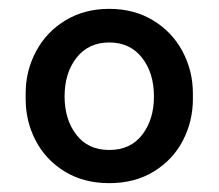

<svg xmlns="http://www.w3.org/2000/svg" viewBox="-20 -756 494 434"><path d="M38 -532V-545Q38 -596 61.5 -640Q85 -684 128 -710Q171 -736 227 -736Q283 -736 326 -710Q369 -684 392.5 -640Q416 -596 416 -545V-532Q416 -482 393.5 -438.5Q371 -395 328 -368.5Q285 -342 227 -342Q169 -342 126 -368.5Q83 -395 60.5 -438.5Q38 -482 38 -532ZM328 -538Q328 -591 301 -625.5Q274 -660 227 -660Q180 -660 153 -625.5Q126 -591 126 -538Q126 -486 152.5 -451.5Q179 -417 227 -417Q275 -417 301.5 -451.5Q328 -486 328 -538Z"/></svg>

Font: Sora-SIA
Style: Regular
Weight: 400
Designer: Jonathan Barnbrook, Julián Moncada
Foundry: Barnbrook Fonts
Version: Version 2.000